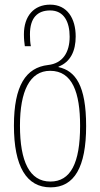

<svg xmlns="http://www.w3.org/2000/svg" viewBox="-20 -557 431 827"><path d="M198 250C300 250 351 163 351 -14C351 -189 305 -252 232 -268V-270C284 -290 306 -338 306 -400C306 -477 270 -537 196 -537C126 -537 83 -488 83 -409C83 -388 85 -372 87 -358H113C110 -373 109 -389 109 -409C109 -480 141 -512 196 -512C256 -512 280 -462 280 -399C280 -331 250 -284 187 -277C92 -266 40 -189 40 -16C40 160 94 250 198 250ZM197 225C107 225 66 138 66 -16C66 -164 108 -252 196 -252C292 -252 325 -158 325 -15C325 146 284 225 197 225Z"/></svg>

Font: Noto Sans Georgian ExtraCondensed Thin
Style: Regular
Weight: 100
Width: 2
Designer: Monotype Design Team, Akaki Razmadze
Foundry: Google LLC
Version: Version 2.005